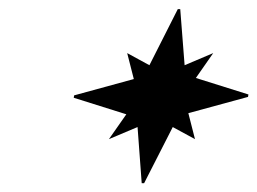

<svg xmlns="http://www.w3.org/2000/svg" viewBox="-20 -777 571 426"><path d="M374.5 -756.8H379.9L389.6 -632.3L453.1 -659.2L414.6 -604L531.2 -567.4L530.3 -562L397.9 -525.9L412.6 -468.3L363.3 -495.1L299.8 -370.6H294.4L285.2 -495.1L221.7 -468.3L260.3 -523.4L143.6 -560.1L144.5 -565.4L276.9 -601.6L262.2 -659.2L311.5 -632.3Z"/></svg>

Font: Modern Antiqua
Style: Book Oblique
Weight: 400
Italic angle: -12°
Designer: Wojciech Kalinowski "wmk69" (wmk69@o2.pl)
Foundry: Wojciech Kalinowski "wmk69" (wmk69@o2.pl)
Version: Version 3.1.0; 2021-05-28